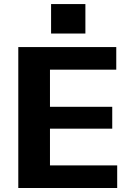

<svg xmlns="http://www.w3.org/2000/svg" viewBox="-20 -934 641 954"><path d="M193.2 -112.2H562.3V0H70.9V-700H557.7V-587.8H193.2L228.3 -674.6V-345.9L193.2 -403.4H537.7V-294.6H193.2L228.3 -352.1V-25.4ZM404.3 -913.9V-767.4H233.8V-913.9Z"/></svg>

Font: Pathway Extreme 8pt Thin 12pt
Style: Regular
Weight: 100
Version: Version 1.001;gftools[0.9.26]